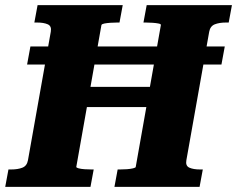

<svg xmlns="http://www.w3.org/2000/svg" viewBox="-46 -730 926 750"><path d="M196.6 -390.8H622.4L608.8 -311.8H181.8ZM-25.6 0 -13 -68H-2.6Q23.6 -68 41.4 -75Q59.2 -82 63.2 -104L152.4 -606Q156.4 -628 140.6 -635Q124.8 -642 98.6 -642H88.2L100.8 -710H433.4L420.8 -642H412.4Q398.8 -642 384.8 -641Q370.8 -640 361 -638Q351.2 -636 350.2 -632L252 -78Q252 -75 261 -72.5Q270 -70 284 -69Q298 -68 311.6 -68H320L307.4 0ZM401 0 413.6 -68H422Q435.6 -68 449.6 -69Q463.6 -70 473.9 -72.5Q484.2 -75 484.2 -78L582.4 -632Q583.4 -636 573.9 -638Q564.4 -640 550.4 -641Q536.4 -642 522.8 -642H514.4L527 -710H860L847.4 -642H837Q810.8 -642 793 -635Q775.2 -628 771.2 -606L682 -104Q678 -82 693.8 -75Q709.6 -68 735.8 -68H746.2L733.6 0ZM59.8 -477.8 72.8 -548.4H832L819 -477.8Z"/></svg>

Font: Roboto Serif 20pt
Style: Italic
Weight: 400
Italic angle: -10°
Designer: Greg Gazdowicz
Foundry: Commercial Type
Version: Version 1.008